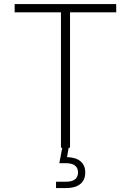

<svg xmlns="http://www.w3.org/2000/svg" viewBox="-20 -748 663 972"><path d="M54.2 -685.5V-727.5H568.4V-685.5H334.5V0H288.6V-685.5ZM263.7 204.1V171.9H314.9Q344.7 171.9 359.9 159.9Q375 147.9 375 125Q375 102.5 359.9 90.3Q344.7 78.1 312.5 78.1H280.3L297.9 -14.2H327.6V0L319.3 47.4Q364.3 48.8 387.9 68.8Q411.6 88.9 411.6 125.5Q411.6 163.1 386.5 183.6Q361.3 204.1 314.9 204.1Z"/></svg>

Font: Inter 16pt ExtraLight
Style: Regular
Weight: 250
Version: Version 4.001;git-66647c0bb